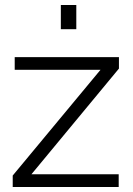

<svg xmlns="http://www.w3.org/2000/svg" viewBox="-20 -750 532 770"><path d="M31 -46 383 -470H39V-521H457V-475L106 -51H456V0H31ZM224 -633V-730H286V-633Z"/></svg>

Font: IngvarSans
Style: Regular
Weight: 400
Version: Version 1.000